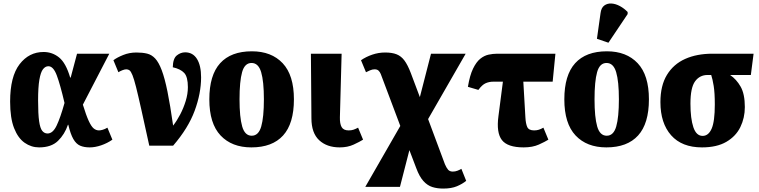

<svg xmlns="http://www.w3.org/2000/svg" viewBox="-20 -849 4423 1119"><path d="M208 10Q162 10 123.5 -17Q85 -44 62 -102.5Q39 -161 39 -257Q39 -403 94 -474.5Q149 -546 234 -546Q285 -546 324.5 -514Q364 -482 389 -397H392L429 -536H617L463 -239Q482 -177 497 -144.5Q512 -112 526 -100.5Q540 -89 557 -89Q565 -89 578 -92.5Q591 -96 606 -105L635 -35Q605 -14 569.5 -2Q534 10 503 10Q470 10 447 0Q424 -10 407.5 -38.5Q391 -67 378 -122H376Q357 -66 318 -28Q279 10 208 10ZM257 -71Q288 -71 310 -117Q332 -163 356 -249Q331 -356 311 -409.5Q291 -463 262 -463Q244 -463 230.5 -445.5Q217 -428 209.5 -384.5Q202 -341 202 -264Q202 -184 208 -142.5Q214 -101 226.5 -86Q239 -71 257 -71Z M850 0Q822 -128 803.5 -211Q785 -294 773 -341.5Q761 -389 752 -411Q743 -433 735 -439Q727 -445 716 -445Q707 -445 694 -440Q681 -435 670 -428L641 -498Q662 -514 698 -528.5Q734 -543 775 -543Q811 -543 837.5 -536.5Q864 -530 884.5 -508Q905 -486 922.5 -440Q940 -394 956 -315.5Q972 -237 989 -117Q1011 -145 1030.5 -182.5Q1050 -220 1062.5 -261Q1075 -302 1075 -341Q1075 -401 1053.5 -424Q1032 -447 987 -457Q988 -508 1010.5 -526Q1033 -544 1059 -544Q1104 -544 1128 -505.5Q1152 -467 1152 -398Q1152 -305 1114.5 -203.5Q1077 -102 989 0Z M1445 10Q1331 10 1265.5 -59.5Q1200 -129 1200 -270Q1200 -411 1263 -480.5Q1326 -550 1448 -550Q1562 -550 1627.5 -480.5Q1693 -411 1693 -270Q1693 -129 1630 -59.5Q1567 10 1445 10ZM1447 -58Q1487 -58 1502.5 -112Q1518 -166 1518 -270Q1518 -375 1502 -428.5Q1486 -482 1446 -482Q1406 -482 1391 -428.5Q1376 -375 1376 -270Q1376 -166 1391.5 -112Q1407 -58 1447 -58Z M1960 10Q1885 10 1840 -32Q1795 -74 1795 -160L1792 -536H1971L1961 -166Q1960 -128 1971 -108.5Q1982 -89 2012 -89Q2028 -89 2040 -93Q2052 -97 2067 -105L2096 -35Q2077 -23 2041.5 -6.5Q2006 10 1960 10Z M2109 240 2313 -115 2199 -418Q2194 -430 2186 -437.5Q2178 -445 2163 -445Q2150 -445 2136.5 -439Q2123 -433 2113 -428L2084 -498Q2113 -518 2149.5 -530.5Q2186 -543 2225 -543Q2265 -543 2291.5 -532.5Q2318 -522 2337 -496.5Q2356 -471 2374 -424L2427 -283L2492 -536H2694L2475 -155L2573 108Q2582 129 2591.5 140Q2601 151 2619 151Q2633 151 2646 146Q2659 141 2669 135L2697 205Q2675 223 2643 236.5Q2611 250 2563 250Q2528 250 2499.5 241Q2471 232 2447.5 206Q2424 180 2406 131L2366 26L2311 240Z M2768 -325 2707 -343Q2718 -410 2737 -449Q2756 -488 2779 -506.5Q2802 -525 2827.5 -530.5Q2853 -536 2878 -536H3217L3201 -373H3030L3042 -166Q3044 -128 3053 -108.5Q3062 -89 3093 -89Q3108 -89 3120.5 -93Q3133 -97 3147 -105L3176 -35Q3157 -23 3120.5 -6.5Q3084 10 3032 10Q2938 10 2905 -33Q2872 -76 2885 -172L2911 -373H2855Q2831 -373 2810.5 -364Q2790 -355 2768 -325Z M3514 10Q3400 10 3334.5 -59.5Q3269 -129 3269 -270Q3269 -411 3332 -480.5Q3395 -550 3517 -550Q3631 -550 3696.5 -480.5Q3762 -411 3762 -270Q3762 -129 3699 -59.5Q3636 10 3514 10ZM3516 -58Q3556 -58 3571.5 -112Q3587 -166 3587 -270Q3587 -375 3571 -428.5Q3555 -482 3515 -482Q3475 -482 3460 -428.5Q3445 -375 3445 -270Q3445 -166 3460.5 -112Q3476 -58 3516 -58ZM3526 -600 3459 -623 3480 -772Q3484 -804 3502 -817Q3520 -830 3544 -828.5Q3568 -827 3593 -813.5Q3618 -800 3638 -779V-767Z M4071 10Q3954 10 3891.5 -60.5Q3829 -131 3829 -254Q3829 -350 3867 -412.5Q3905 -475 3973 -505.5Q4041 -536 4132 -536H4372L4356 -412H4235Q4272 -387 4296.5 -344Q4321 -301 4321 -225Q4321 -162 4295 -108.5Q4269 -55 4213.5 -22.5Q4158 10 4071 10ZM4075 -57Q4109 -57 4127.5 -99Q4146 -141 4146 -240Q4146 -308 4139.5 -348Q4133 -388 4125 -412H4104Q4058 -412 4031 -375Q4004 -338 4004 -245Q4004 -158 4021 -107.5Q4038 -57 4075 -57Z"/></svg>

Font: Noto Serif Condensed Black
Style: Regular
Weight: 900
Width: 3
Designer: Monotype Design Team
Foundry: Monotype Imaging Inc.
Version: Version 2.015; ttfautohint (v1.8.4.7-5d5b)